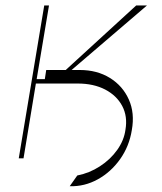

<svg xmlns="http://www.w3.org/2000/svg" viewBox="-20 -565 577 685"><path d="M46.9 0 137.8 -545.5H154.8L110.8 -282.7H139.9L144.9 -315.3H214.5L465.9 -545.5H504.3L235.4 -315.3H264.2Q326.3 -315.3 372.2 -286.9Q418 -258.5 439.6 -210Q461.3 -161.6 450.3 -100.9Q441.1 -43 408.4 3Q375.7 49 328.7 74.9Q281.6 100.9 228.7 99.4L255.7 61.1Q299 52.6 336.3 28.4Q373.6 4.3 398.1 -30Q422.6 -64.3 427.6 -102.3Q435.7 -149.9 416 -187Q396.3 -224.1 355.1 -245.6Q313.9 -267 257.1 -267H108L63.9 0Z"/></svg>

Font: Inter Thin  BETA
Style: Italic
Weight: 100
Italic angle: -9.39999°
Designer: Rasmus Andersson
Foundry: rsms
Version: Version 3.011;git-f93a4a705